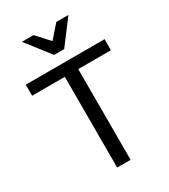

<svg xmlns="http://www.w3.org/2000/svg" viewBox="-226 -1054 1025 1162"><g transform="rotate(-30 287.0 -473.5)"><path d="M11.7 -633.8H240.2V0H334V-633.8H562.5V-710.9H11.7ZM250.5 -781.2H320.8L446.3 -947.3H361.8L283.7 -858.4L202.6 -947.3H121.1Z"/></g></svg>

Font: Roboto Flex
Style: Regular
Weight: 400
Designer: Berlow after Robertson
Foundry: Google
Version: Version 3.200;gftools[0.9.32]